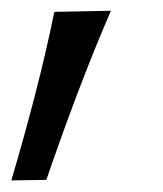

<svg xmlns="http://www.w3.org/2000/svg" viewBox="-40 -160 296 348"><path d="M-19.5 167Q3.5 89.5 23.2 13.2Q43 -63 58.5 -138.5L161 -140.5Q128.5 -65 99.5 11.8Q70.5 88.5 44 166Z"/></svg>

Font: Commissioner Flair
Style: Italic
Weight: 400
Italic angle: -12°
Designer: Kostas Bartsokas
Foundry: Kostas Bartsokas
Version: Version 1.000; ttfautohint (v1.8.3)